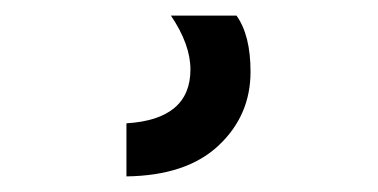

<svg xmlns="http://www.w3.org/2000/svg" viewBox="-20 31 484 246"><path d="M301 123Q301 179 260 217.5Q219 256 142 257V189Q224 184 224 120Q224 88 199 51H283Q301 76 301 123Z"/></svg>

Font: Hind Vadodara Medium
Style: Regular
Weight: 500
Designer: Hitesh Malaviya
Foundry: Indian Type Foundry
Version: Version 1.001;PS 1.0;hotconv 1.0.86;makeotf.lib2.5.63406; tt